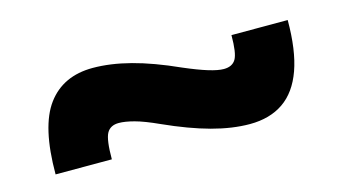

<svg xmlns="http://www.w3.org/2000/svg" viewBox="-41 -534 812 455"><g transform="rotate(-15 365.0 -306.5)"><path d="M52 -198Q52 -315 90.5 -367Q129 -419 202 -419Q245 -419 295 -406Q345 -393 407 -365Q442 -350 465 -343Q488 -336 502 -336Q523 -336 531.5 -350.5Q540 -365 540 -409H678Q678 -335 661 -287.5Q644 -240 610.5 -217Q577 -194 528 -194Q485 -194 435 -207.5Q385 -221 323 -249Q288 -265 265.5 -271Q243 -277 228 -277Q207 -277 198.5 -261.5Q190 -246 190 -198Z"/></g></svg>

Font: M PLUS 1 ExtraBold
Style: Regular
Weight: 800
Designer: Coji Morishita
Foundry: UNDERFOREST DESIGN
Version: Version 1.001